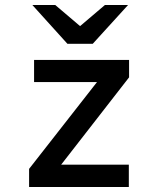

<svg xmlns="http://www.w3.org/2000/svg" viewBox="-20 -752 656 772"><path d="M97 -73 370 -422H117V-511H499V-441L226 -90H498V0H97ZM251 -576 110 -732H202L302 -647L402 -732H495L353 -576Z"/></svg>

Font: Overpass Mono Light
Style: Bold
Weight: 600
Monospace: yes
Designer: Delve Withrington, Dave Bailey
Foundry: Delve Fonts
Version: Version 1.000;DELV;Overpass